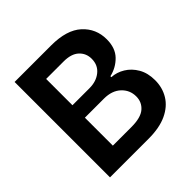

<svg xmlns="http://www.w3.org/2000/svg" viewBox="-189 -881 1035 1035"><g transform="rotate(-45 328.5 -363.5)"><path d="M366.1 0H71.7V-727.3H350.1Q468.4 -727.3 527.2 -673.7Q585.9 -620 585.9 -538.7Q585.9 -472.3 549 -434.3Q512.1 -396.3 458.8 -383.9V-376.8Q497.5 -375 533.2 -353.3Q568.9 -331.7 591.6 -292.4Q614.3 -253.2 614.3 -198.2Q614.3 -141.7 587 -96.8Q559.7 -51.8 504.6 -25.9Q449.6 0 366.1 0ZM345.2 -110.1Q416.9 -110.1 448.7 -137.6Q480.5 -165.1 480.5 -208.5Q480.5 -257.1 445.1 -290.1Q409.8 -323.2 348.7 -323.2H203.5V-110.1ZM333.8 -418Q385.3 -418 419.7 -445.8Q454.2 -473.7 454.2 -521.7Q454.2 -563.9 424.5 -591.3Q394.9 -618.6 336.6 -618.6H203.5V-418Z"/></g></svg>

Font: Linik Sans SemiBold
Style: Regular
Weight: 600
Designer: Rasmus Andersson (font), Cristiano Sobral (main changes)
Foundry: rsms
Version: Version 3.018;June 1, 2022;FontCreator 14.0.0.2814 64-bit; t